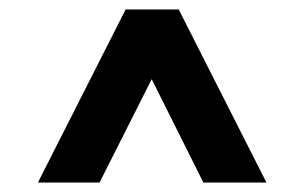

<svg xmlns="http://www.w3.org/2000/svg" viewBox="-20 -760 633 405"><path d="M357 -740 542 -375H409L300 -593L190 -375H60L245 -740Z"/></svg>

Font: Nacelle Heavy
Style: Regular
Weight: 800
Designer: Sora Sagano
Foundry: Sora Sagano
Version: Version 1.000;FEAKit 1.0